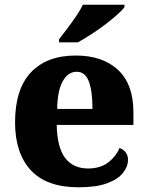

<svg xmlns="http://www.w3.org/2000/svg" viewBox="-20 -786 626 816"><path d="M314 10Q178 10 111 -62.5Q44 -135 44 -266Q44 -407 111.5 -478.5Q179 -550 302 -550Q416 -550 481.5 -489Q547 -428 547 -309V-255H221Q223 -159 257 -114.5Q291 -70 354 -70Q406 -70 439 -95Q472 -120 488 -157Q505 -151 514.5 -138Q524 -125 524 -107Q524 -78 502.5 -51Q481 -24 435 -7Q389 10 314 10ZM373 -323Q373 -399 357.5 -440Q342 -481 306 -481Q269 -481 246.5 -440.5Q224 -400 223 -323ZM231 -619Q246 -638 265.5 -664Q285 -690 303.5 -717Q322 -744 332 -766H509V-756Q500 -743 477.5 -723Q455 -703 426 -681Q397 -659 366.5 -639.5Q336 -620 311 -606H231Z"/></svg>

Font: Noto Serif Thai ExtraBold
Style: Regular
Weight: 800
Version: Version 2.001